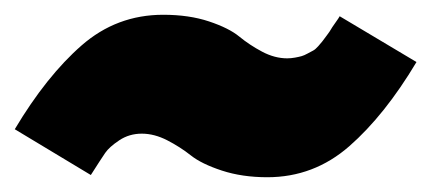

<svg xmlns="http://www.w3.org/2000/svg" viewBox="-21 -455 584 260"><path d="M341 -215Q307 -215 279.5 -224Q252 -233 237.5 -244.5Q223 -256 205.5 -265Q188 -274 171 -274Q154 -274 140.5 -265Q127 -256 121.5 -248Q116 -240 102 -218L-1 -280Q42 -352 89.5 -393.5Q137 -435 200 -435Q235 -435 262 -426Q289 -417 303 -405.5Q317 -394 334 -385Q351 -376 368 -376Q373 -376 378.5 -377Q384 -378 387.5 -379Q391 -380 395.5 -382.5Q400 -385 403 -386.5Q406 -388 410 -392.5Q414 -397 415.5 -399Q417 -401 421.5 -407Q426 -413 427 -415Q428 -417 433 -424Q438 -431 439 -433L543 -371Q500 -299 452 -257Q404 -215 341 -215Z"/></svg>

Font: Fira Sans Ultra
Style: Italic
Weight: 950
Italic angle: -8°
Designer: Carrois Corporate & Edenspiekermann AG
Foundry: Carrois Corporate GbR & Edenspiekermann AG
Version: Version 4.203;PS 004.203;hotconv 1.0.88;makeotf.lib2.5.64775